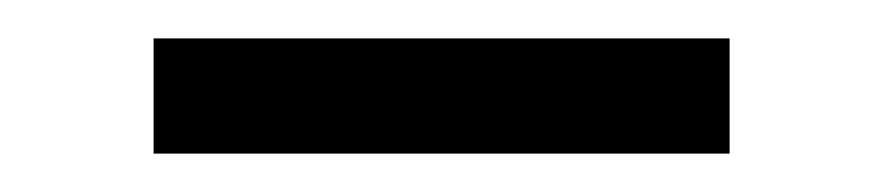

<svg xmlns="http://www.w3.org/2000/svg" viewBox="-20 -348 459 100"><path d="M60 -268H360V-328H60Z"/></svg>

Font: Unageo
Style: Light
Weight: 300
Designer: Richard Sepsi
Foundry: Richard Sepsi
Version: Version 2.000